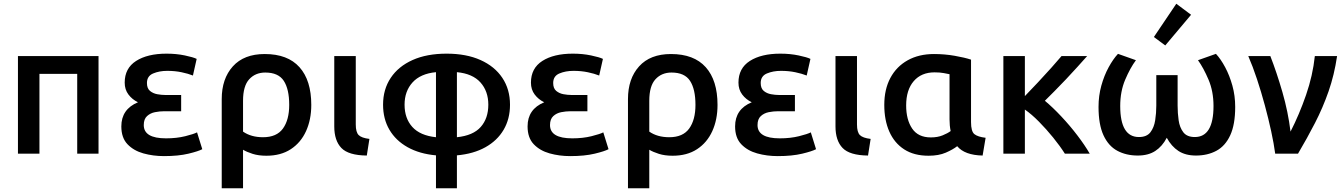

<svg xmlns="http://www.w3.org/2000/svg" viewBox="-20 -822 7190 1027"><path d="M76 0V-522H507V0H393V-427H191V0Z M857 13Q799 13 747 -1.5Q695 -16 662 -50.5Q629 -85 629 -146Q629 -238 718 -275Q687 -290 667 -316.5Q647 -343 647 -380Q647 -457 708 -496Q769 -535 871 -535Q923 -535 968.5 -525.5Q1014 -516 1032 -507L1012 -418Q987 -428 951.5 -435.5Q916 -443 875 -443Q832 -443 799 -429Q766 -415 766 -378Q766 -349 782.5 -335.5Q799 -322 821.5 -318Q844 -314 862 -314H949V-227H859Q834 -227 809 -222Q784 -217 766.5 -201Q749 -185 749 -153Q749 -82 868 -82Q925 -82 971 -93.5Q1017 -105 1034 -114L1062 -24Q1042 -13 988 0Q934 13 857 13Z M1166 185V-292Q1166 -401 1225.5 -467Q1285 -533 1396 -533Q1519 -533 1582 -462.5Q1645 -392 1645 -261Q1645 -182 1617 -120.5Q1589 -59 1535.5 -24Q1482 11 1405 11Q1363 11 1331.5 1Q1300 -9 1280 -21V185ZM1387 -88Q1460 -88 1493.5 -134.5Q1527 -181 1527 -261Q1527 -345 1498 -389.5Q1469 -434 1399 -434Q1346 -434 1313 -398Q1280 -362 1280 -283V-118Q1323 -88 1387 -88Z M1942 10Q1844 9 1806 -30.5Q1768 -70 1768 -146V-522H1883V-156Q1883 -115 1898.5 -99.5Q1914 -84 1956 -79Z M2312 185V9Q2224 1 2160.5 -34.5Q2097 -70 2063 -128Q2029 -186 2029 -262Q2029 -344 2070 -405.5Q2111 -467 2187 -501Q2263 -535 2369 -535Q2474 -535 2550 -501Q2626 -467 2667 -405.5Q2708 -344 2708 -262Q2708 -186 2674 -128Q2640 -70 2576.5 -34.5Q2513 1 2424 9V185ZM2312 -88V-436Q2229 -428 2186.5 -381Q2144 -334 2144 -262Q2144 -189 2185.5 -143Q2227 -97 2312 -88ZM2424 -88Q2511 -97 2551.5 -143Q2592 -189 2592 -262Q2592 -334 2550 -381Q2508 -428 2424 -436Z M3030 13Q2972 13 2920 -1.5Q2868 -16 2835 -50.5Q2802 -85 2802 -146Q2802 -238 2891 -275Q2860 -290 2840 -316.5Q2820 -343 2820 -380Q2820 -457 2881 -496Q2942 -535 3044 -535Q3096 -535 3141.5 -525.5Q3187 -516 3205 -507L3185 -418Q3160 -428 3124.5 -435.5Q3089 -443 3048 -443Q3005 -443 2972 -429Q2939 -415 2939 -378Q2939 -349 2955.5 -335.5Q2972 -322 2994.5 -318Q3017 -314 3035 -314H3122V-227H3032Q3007 -227 2982 -222Q2957 -217 2939.5 -201Q2922 -185 2922 -153Q2922 -82 3041 -82Q3098 -82 3144 -93.5Q3190 -105 3207 -114L3235 -24Q3215 -13 3161 0Q3107 13 3030 13Z M3339 185V-292Q3339 -401 3398.5 -467Q3458 -533 3569 -533Q3692 -533 3755 -462.5Q3818 -392 3818 -261Q3818 -182 3790 -120.5Q3762 -59 3708.5 -24Q3655 11 3578 11Q3536 11 3504.5 1Q3473 -9 3453 -21V185ZM3560 -88Q3633 -88 3666.5 -134.5Q3700 -181 3700 -261Q3700 -345 3671 -389.5Q3642 -434 3572 -434Q3519 -434 3486 -398Q3453 -362 3453 -283V-118Q3496 -88 3560 -88Z M4140 13Q4082 13 4030 -1.5Q3978 -16 3945 -50.5Q3912 -85 3912 -146Q3912 -238 4001 -275Q3970 -290 3950 -316.5Q3930 -343 3930 -380Q3930 -457 3991 -496Q4052 -535 4154 -535Q4206 -535 4251.5 -525.5Q4297 -516 4315 -507L4295 -418Q4270 -428 4234.5 -435.5Q4199 -443 4158 -443Q4115 -443 4082 -429Q4049 -415 4049 -378Q4049 -349 4065.5 -335.5Q4082 -322 4104.5 -318Q4127 -314 4145 -314H4232V-227H4142Q4117 -227 4092 -222Q4067 -217 4049.5 -201Q4032 -185 4032 -153Q4032 -82 4151 -82Q4208 -82 4254 -93.5Q4300 -105 4317 -114L4345 -24Q4325 -13 4271 0Q4217 13 4140 13Z M4623 10Q4525 9 4487 -30.5Q4449 -70 4449 -146V-522H4564V-156Q4564 -115 4579.5 -99.5Q4595 -84 4637 -79Z M4947 11Q4869 11 4816.5 -23Q4764 -57 4737 -118Q4710 -179 4710 -261Q4710 -344 4742.5 -405Q4775 -466 4835 -499.5Q4895 -533 4976 -533Q5033 -533 5087 -523.5Q5141 -514 5174 -503V-169Q5174 -119 5192 -104.5Q5210 -90 5252 -85L5236 10Q5188 9 5154 -3.5Q5120 -16 5100 -40Q5077 -22 5039 -5.5Q5001 11 4947 11ZM4959 -87Q4995 -87 5022 -98Q5049 -109 5065 -121Q5059 -150 5059 -183V-425Q5049 -427 5028.5 -431Q5008 -435 4979 -435Q4908 -435 4867.5 -388Q4827 -341 4827 -258Q4827 -182 4859 -134.5Q4891 -87 4959 -87Z M5347 0V-522H5462V-308Q5495 -342 5532.5 -382Q5570 -422 5603.5 -459.5Q5637 -497 5658 -522H5795Q5772 -496 5743 -464Q5714 -432 5682.5 -398.5Q5651 -365 5621 -335Q5591 -305 5569 -283Q5611 -248 5657 -199Q5703 -150 5743 -97.5Q5783 -45 5809 0H5676Q5650 -41 5613.5 -86Q5577 -131 5537.5 -171Q5498 -211 5462 -236V0Z M6066 10Q6004 10 5956.5 -15.5Q5909 -41 5882.5 -98.5Q5856 -156 5856 -250Q5856 -310 5871 -364Q5886 -418 5910 -462Q5934 -506 5960 -534L6056 -500Q6025 -458 5998.5 -395.5Q5972 -333 5972 -255Q5972 -89 6072 -89Q6114 -89 6133.5 -114.5Q6153 -140 6159 -178.5Q6165 -217 6165 -257V-420H6279V-257Q6279 -217 6284.5 -178.5Q6290 -140 6309.5 -114.5Q6329 -89 6371 -89Q6471 -89 6471 -255Q6471 -333 6444.5 -395.5Q6418 -458 6388 -500L6484 -534Q6510 -506 6533.5 -462Q6557 -418 6572 -364Q6587 -310 6587 -250Q6587 -156 6560.5 -98.5Q6534 -41 6486.5 -15.5Q6439 10 6377 10Q6321 10 6283.5 -14.5Q6246 -39 6221 -85Q6197 -39 6159.5 -14.5Q6122 10 6066 10ZM6213 -579 6152 -624 6272 -802 6351 -743Z M6801 0Q6794 -53 6779.5 -120Q6765 -187 6745.5 -259Q6726 -331 6703.5 -399Q6681 -467 6657 -522H6775Q6809 -435 6839.5 -329.5Q6870 -224 6883 -118Q6930 -210 6966 -314Q7002 -418 7013 -522H7132Q7117 -421 7086.5 -333.5Q7056 -246 7014 -164.5Q6972 -83 6923 0Z"/></svg>

Font: Ubuntu Sans SemiBold
Style: Regular
Weight: 600
Designer: Dalton Maag Ltd
Foundry: Dalton Maag Ltd
Version: Version 1.006; ttfautohint (v1.8.4.7-5d5b)